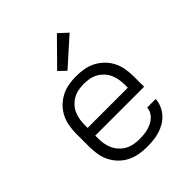

<svg xmlns="http://www.w3.org/2000/svg" viewBox="-213 -891 1026 1026"><g transform="rotate(-45 300.0 -377.5)"><path d="M302 8Q273 8 244 3Q215 -2 188.5 -15Q162 -28 141 -49Q120 -70 106.5 -96.5Q93 -123 88 -152Q83 -181 83 -210V-310Q83 -339 88 -368Q93 -397 106 -423Q119 -449 140 -470Q161 -491 187 -504.5Q213 -518 242 -523Q271 -528 300 -528Q329 -528 358 -523Q387 -518 413 -504.5Q439 -491 460 -470Q481 -449 494 -423Q507 -397 512 -368Q517 -339 517 -310V-231H148V-210Q148 -189 151.5 -168Q155 -147 164 -128Q173 -109 187.5 -93.5Q202 -78 220.5 -68Q239 -58 260 -54Q281 -50 302 -50Q318 -50 334 -51.5Q350 -53 365.5 -57Q381 -61 395.5 -68Q410 -75 422 -85.5Q434 -96 441.5 -110.5Q449 -125 450 -141H515Q513 -117 503.5 -94.5Q494 -72 478 -54Q462 -36 441 -23.5Q420 -11 397 -4Q374 3 350 5.5Q326 8 302 8ZM452 -289V-310Q452 -331 448.5 -352Q445 -373 436.5 -392Q428 -411 413.5 -426.5Q399 -442 381 -452Q363 -462 342 -466Q321 -470 300 -470Q279 -470 258 -466Q237 -462 219 -452Q201 -442 186.5 -426.5Q172 -411 163.5 -392Q155 -373 151.5 -352Q148 -331 148 -310V-289ZM288 -581 248 -619 390 -763 440 -717Z"/></g></svg>

Font: Iosevka SS04 Light Extended
Style: Regular
Weight: 300
Width: 7
Monospace: yes
Designer: Belleve Invis
Foundry: Belleve Invis
Version: Version 19.0.0; ttfautohint (v1.8.4)